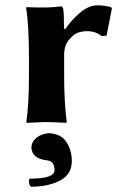

<svg xmlns="http://www.w3.org/2000/svg" viewBox="-20 -459 461 722"><path d="M98.1 97.2V92.8Q100.1 72.8 117.4 58.8Q134.8 44.9 162.1 42H168Q207 45.9 225.1 68.8Q250 101.1 250 147Q250 196.8 205.6 220Q161.1 243.2 96.2 243.2Q91.3 239.3 89.6 229.7Q87.9 220.2 90.8 212.9Q185.1 212.9 185.1 181.2Q185.1 147 157.2 144Q101.1 138.2 98.1 97.2ZM225.1 -349.1Q249 -384.3 281.5 -411.6Q314 -439 346.2 -439Q373 -439 397 -432.1L400.9 -428.2L380.9 -325.2L362.8 -323.2Q338.9 -342.3 305.2 -341.8Q292 -341.8 275.4 -336.9Q258.8 -332 240 -310.1Q221.2 -288.1 221.2 -252.9V-180.2Q221.2 -71.3 231 0L229 2.9Q181.2 0 147 0L80.1 2.9L79.1 0Q88.9 -67.9 88.9 -180.2V-234.9Q88.9 -367.7 78.1 -429.2L80.1 -432.1Q165 -428.2 209 -435.1Q215.8 -435.1 217.8 -424.8Q220.7 -409.2 220.7 -352.1Z"/></svg>

Font: Linux Biolinum
Style: Bold
Weight: 700
Designer: Philipp H. Poll
Foundry: Philipp H. Poll
Version: Version 1.3.2 ; ttfautohint (v0.9)